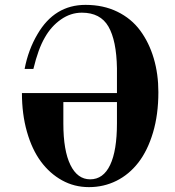

<svg xmlns="http://www.w3.org/2000/svg" viewBox="-20 -750 720 788"><path d="M70 -368C70 -310.7 76.8 -257.8 90.5 -209.5C104.2 -161.2 123.2 -120.5 147.5 -87.5C171.8 -54.5 200.8 -28.7 234.5 -10C268.2 8.7 305 18 345 18C385.7 18 423.3 9.3 458 -8C492.7 -25.3 522.7 -50.3 548 -83C573.3 -115.7 593.3 -156.7 608 -206C622.7 -255.3 630 -310.7 630 -372C630 -421.3 623.7 -467.5 611 -510.5C598.3 -553.5 579.8 -591.5 555.5 -624.5C531.2 -657.5 499.8 -683.3 461.5 -702C423.2 -720.7 379.7 -730 331 -730C246.3 -730 180.7 -690 134 -610C108.7 -567.3 91 -519.7 81 -467H117C130.3 -522.3 146 -565.3 164 -596C181.3 -626.7 203.3 -651.3 230 -670C256.7 -688.7 285.3 -698 316 -698C366.7 -698 403 -679 425 -641C447 -603 458.7 -546 460 -470V-368ZM240 -243V-331H460V-244C460 -169.3 450.7 -112.3 432 -73C413.3 -33.7 386 -14 350 -14C315.3 -14 288.3 -33.7 269 -73C249.7 -112.3 240 -169 240 -243Z"/></svg>

Font: Km Standard TT
Style: Bold
Weight: 700
Designer: Alexey Kryukov <alexios@thessalonica.org.ru>
Version: Version 2.0.2